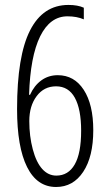

<svg xmlns="http://www.w3.org/2000/svg" viewBox="-20 -744 440 774"><path d="M48.8 -304.2Q48.8 -518.6 101.1 -621.3Q153.3 -724.1 255.9 -724.1Q293.5 -724.1 317.9 -712.9V-666Q289.6 -678.2 252 -678.2Q181.6 -678.2 141.8 -597.4Q102.1 -516.6 97.2 -361.8H101.1Q117.7 -398.9 146.5 -419.9Q175.3 -440.9 212.9 -440.9Q279.3 -440.9 317.6 -381.8Q356 -322.8 356 -219.2Q356 -112.3 315.4 -51.3Q274.9 9.8 206.1 9.8Q129.4 9.8 89.1 -70.8Q48.8 -151.4 48.8 -304.2ZM207 -36.1Q255.4 -36.1 281.2 -81.1Q307.1 -126 307.1 -216.8Q307.1 -303.7 281.7 -349.9Q256.3 -396 206.1 -396Q157.2 -396 127.7 -356.4Q98.1 -316.9 98.1 -255.9Q98.1 -194.8 112.1 -142.3Q126 -89.8 150.1 -63Q174.3 -36.1 207 -36.1Z"/></svg>

Font: TypoPRO Open Sans Condensed
Style: Regular
Weight: 300
Width: 3
Foundry: Ascender Corporation
Version: Version 1.10